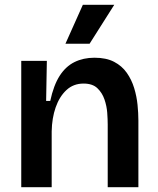

<svg xmlns="http://www.w3.org/2000/svg" viewBox="-20 -775 653 795"><path d="M68 0V-315V-523H174L171 -357H188Q202 -422 227 -461Q252 -500 288.5 -518Q325 -536 371 -536Q420 -536 452.5 -519Q485 -502 505 -473.5Q525 -445 535.5 -410.5Q546 -376 549.5 -341Q553 -306 553 -276V0H426V-260Q426 -280 424 -308Q422 -336 412.5 -363.5Q403 -391 383 -410Q363 -429 326 -429Q284 -429 255 -402Q226 -375 210.5 -330.5Q195 -286 194 -231V0ZM351 -594H251L323 -755H453Z"/></svg>

Font: Bricolage Grotesque SemiBold
Style: Regular
Weight: 600
Designer: Mathieu Triay
Foundry: Atelier Triay
Version: Version 1.000;gftools[0.9.30]